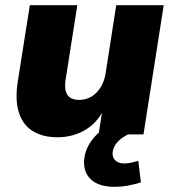

<svg xmlns="http://www.w3.org/2000/svg" viewBox="-20 -518 670 740"><path d="M201 11Q146 11 107.5 -12Q69 -35 53 -83.5Q37 -132 49 -207L95 -498H278L233 -212Q229 -187 233 -169Q237 -151 250 -142Q263 -133 285 -133Q311 -133 332 -145.5Q353 -158 367.5 -181Q382 -204 387 -235L428 -498H611L533 0H360L374 -90H377Q350 -40 304 -14.5Q258 11 201 11ZM422 202Q362 202 332 175Q302 148 304 102Q307 53 342 12.5Q377 -28 429 -48L474 0Q455 9 441.5 21Q428 33 421.5 45.5Q415 58 414 71Q413 91 426 101.5Q439 112 458 112Q473 112 485.5 109Q498 106 513 102L523 185Q493 194 470.5 198Q448 202 422 202Z"/></svg>

Font: Nunito Sans 10pt Black
Style: Italic
Weight: 900
Italic angle: -9°
Designer: Vernon Adams
Foundry: Vernon Adams
Version: Version 3.101;gftools[0.9.27]